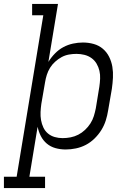

<svg xmlns="http://www.w3.org/2000/svg" viewBox="-67 -755 687 980"><path d="M-47 205V147H18L154 -677H97V-735H229L180 -439Q194 -462 213.5 -482Q233 -502 256.5 -514.5Q280 -527 305.5 -532.5Q331 -538 356 -538Q385 -538 411.5 -530.5Q438 -523 458 -506Q478 -489 490 -465Q502 -441 506.5 -414Q511 -387 509.5 -358.5Q508 -330 504 -302L485 -192Q481 -166 473 -140.5Q465 -115 450.5 -91.5Q436 -68 415.5 -48Q395 -28 371 -15.5Q347 -3 320.5 2.5Q294 8 268 8Q241 8 216 1Q191 -6 172 -22Q153 -38 141.5 -60.5Q130 -83 125 -108L83 147H163V205ZM253 -50Q273 -50 293.5 -54Q314 -58 332.5 -67.5Q351 -77 367 -92Q383 -107 394.5 -125Q406 -143 412 -162.5Q418 -182 422 -202L440 -312Q443 -332 444 -353Q445 -374 440.5 -393.5Q436 -413 426 -430Q416 -447 400 -458.5Q384 -470 364 -475Q344 -480 323 -480Q323 -480 323 -480Q323 -480 323 -480Q304 -480 284.5 -476.5Q265 -473 247.5 -463.5Q230 -454 214.5 -440Q199 -426 188.5 -409Q178 -392 172 -373Q166 -354 163 -335L144 -225Q141 -204 140 -183Q139 -162 142.5 -142Q146 -122 154.5 -104Q163 -86 178 -73.5Q193 -61 212.5 -55.5Q232 -50 253 -50Z"/></svg>

Font: Iosevka Slab LtExObl
Style: Regular
Weight: 300
Width: 7
Italic angle: -9°
Monospace: yes
Designer: Belleve Invis
Foundry: Belleve Invis
Version: Version 11.1.0; ttfautohint (v1.8.3)